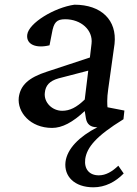

<svg xmlns="http://www.w3.org/2000/svg" viewBox="-20 -536 584 818"><path d="M378 262C428 262 472 239 507 203L484 170C458 195 431 211 401 211C361 211 338 185 343 142C350 92 389 44 506 -28L510 -65L438 -79C437 -87 435 -117 441 -156L468 -349C479 -450 412 -516 297 -516C212 -504 102 -438 96 -388C91 -346 134 -329 191 -343L201 -394C209 -441 221 -454 258 -454C325 -454 377 -408 370 -350L363 -291L181 -231C100 -205 67 -172 60 -121C53 -58 109 9 202 9C245 9 290 -15 341 -63L346 -32C350 -8 365 7 395 6C317 46 266 98 259 154C252 215 297 262 378 262ZM171 -141C174 -172 191 -191 229 -202L356 -235L341 -112C306 -78 277 -64 245 -64C202 -64 166 -100 171 -141Z"/></svg>

Font: TPK Tissa Web Medium
Style: Italic
Weight: 500
Italic angle: -7°
Designer: Jacques Le Bailly, Suppakit Chalermlarp | Katatrad Co.,Ltd.
Foundry: Jacques Le Bailly, Cadson Demak Co.,Ltd.
Version: Version 5.000;Glyphs 3.1.2 (3151)